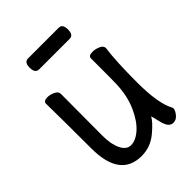

<svg xmlns="http://www.w3.org/2000/svg" viewBox="-206 -786 911 911"><g transform="rotate(-45 250.0 -330.5)"><path d="M202 24Q58 24 58 -171Q58 -356 56 -474Q57 -490 83 -490Q100 -490 119.5 -481Q139 -472 139 -456Q138 -340 138 -175Q138 -118 155.5 -83Q173 -48 202 -48Q235 -48 269.5 -79Q304 -110 329.5 -168Q355 -226 358 -301Q359 -318 359 -475Q359 -491 387 -491Q405 -491 424.5 -482.5Q444 -474 444 -458Q433 -382 433 -237Q433 -98 466 -37Q468 -35 468 -29Q468 -17 454 1Q440 19 419 19Q390 19 378.5 -29.5Q367 -78 366 -78Q356 -55 309 -15.5Q262 24 202 24ZM148 -611Q122 -611 122 -649Q122 -685 148 -685H354Q379 -685 379 -648Q379 -611 353 -611Z"/></g></svg>

Font: LXGW WenKai Mono TC
Style: Bold
Weight: 700
Designer: LXGW / Fontworks Inc.
Foundry: LXGW / Fontworks Inc.
Version: Version 1.330